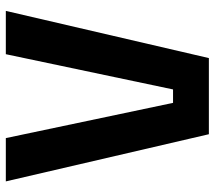

<svg xmlns="http://www.w3.org/2000/svg" viewBox="-58 -662 720 643"><g transform="rotate(-90 301.5 -340.0)"><path d="M442 -680H587L429 0H174L16 -680H161L279 -120H324Z"/></g></svg>

Font: Titillium Web[RUS by Daymarius]
Style: Bold
Weight: 700
Designer: Cyrillization by Daymarius
Foundry: Cyrillization by Daymarius
Version: Version 1.002 September 11, 2018